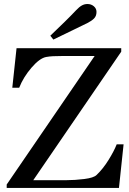

<svg xmlns="http://www.w3.org/2000/svg" viewBox="-20 -932 642 952"><path d="M592.8 -216.3 569.8 0H13.2V-17.1L449.2 -654.3H289.6Q261.7 -654.3 242.9 -653.3Q224.1 -652.3 208.5 -649.4Q176.3 -643.1 136 -596.2Q95.7 -549.3 75.2 -497.1H41L62 -692.9H581.1V-675.8L145 -38.6H309.6Q351.1 -38.6 397.9 -44.4Q444.8 -50.3 459 -64.5Q490.7 -94.7 518.1 -138.7Q545.4 -182.6 558.6 -216.3ZM413.6 -817.9Q392.1 -807.1 346.9 -785.4Q301.8 -763.7 244.6 -735.8L229.5 -754.9Q273.9 -797.4 302 -825Q330.1 -852.5 357.4 -881.3Q373 -897.9 386 -905Q398.9 -912.1 413.6 -912.1Q432.1 -912.1 445.3 -900.9Q458.5 -889.6 458.5 -873Q458.5 -852.1 445.8 -839.8Q433.1 -827.6 413.6 -817.9Z"/></svg>

Font: UniBurma_GGSerif
Style: Book
Weight: 400
Designer: Victor San Kho Lin (for Burmese only and related typography optimization with it)
Foundry: http://www.unimm.org
Version: 2.0